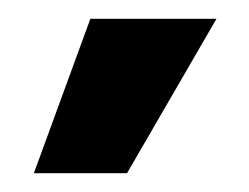

<svg xmlns="http://www.w3.org/2000/svg" viewBox="-20 -773 265 204"><path d="M76 -753H210L115 -589H16Z"/></svg>

Font: Palanquin Dark
Style: Regular
Weight: 400
Designer: Pria Ravichandran
Version: Version 1.001